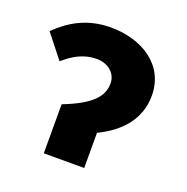

<svg xmlns="http://www.w3.org/2000/svg" viewBox="-98 -601 673 692"><g transform="rotate(20 238.0 -254.5)"><path d="M141 0H296V-135C377 -174 436 -236 436 -328C436 -446 333 -509 214 -509C124 -509 61 -471 10 -421L81 -331C116 -362 155 -385 205 -385C247 -385 281 -358 281 -319C281 -268 246 -229 141 -188Z"/></g></svg>

Font: DAIFUKU Sans
Style: Bold
Weight: 700
Designer: Original font ‘Source Han Sans JP’ : Paul D. Hunt
Foundry: Daifuku
Version: Version 1.000